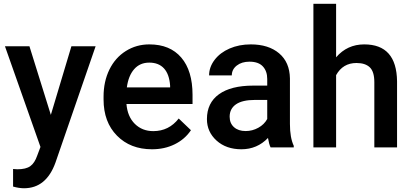

<svg xmlns="http://www.w3.org/2000/svg" viewBox="-20 -770 2153 1003"><path d="M245.6 -169.9 353 -528.3H479.5L269.5 80.1Q221.2 213.4 105.5 213.4Q79.6 213.4 48.3 204.6V112.8L70.8 114.3Q115.7 114.3 138.4 97.9Q161.1 81.5 174.3 43L191.4 -2.4L5.9 -528.3H133.8Z M773.9 9.8Q661.1 9.8 591.1 -61.3Q521 -132.3 521 -250.5V-265.1Q521 -344.2 551.5 -406.5Q582 -468.8 637.2 -503.4Q692.4 -538.1 760.3 -538.1Q868.2 -538.1 927 -469.2Q985.8 -400.4 985.8 -274.4V-226.6H640.6Q646 -161.1 684.3 -123Q722.7 -85 780.8 -85Q862.3 -85 913.6 -150.9L977.5 -89.8Q945.8 -42.5 892.8 -16.4Q839.8 9.8 773.9 9.8ZM759.8 -442.9Q710.9 -442.9 680.9 -408.7Q650.9 -374.5 642.6 -313.5H868.7V-322.3Q864.7 -381.8 836.9 -412.4Q809.1 -442.9 759.8 -442.9Z M1393.6 0Q1385.7 -15.1 1379.9 -49.3Q1323.2 9.8 1241.2 9.8Q1161.6 9.8 1111.3 -35.6Q1061 -81.1 1061 -147.9Q1061 -232.4 1123.8 -277.6Q1186.5 -322.8 1303.2 -322.8H1376V-357.4Q1376 -398.4 1353 -423.1Q1330.1 -447.8 1283.2 -447.8Q1242.7 -447.8 1216.8 -427.5Q1190.9 -407.2 1190.9 -376H1072.3Q1072.3 -419.4 1101.1 -457.3Q1129.9 -495.1 1179.4 -516.6Q1229 -538.1 1290 -538.1Q1382.8 -538.1 1438 -491.5Q1493.2 -444.8 1494.6 -360.4V-122.1Q1494.6 -50.8 1514.6 -8.3V0ZM1263.2 -85.4Q1298.3 -85.4 1329.3 -102.5Q1360.4 -119.6 1376 -148.4V-248H1312Q1246.1 -248 1212.9 -225.1Q1179.7 -202.1 1179.7 -160.2Q1179.7 -126 1202.4 -105.7Q1225.1 -85.4 1263.2 -85.4Z M1735.8 -470.7Q1793.9 -538.1 1882.8 -538.1Q2051.8 -538.1 2054.2 -345.2V0H1935.5V-340.8Q1935.5 -395.5 1911.9 -418.2Q1888.2 -440.9 1842.3 -440.9Q1771 -440.9 1735.8 -377.4V0H1617.2V-750H1735.8Z"/></svg>

Font: TypoPRO Roboto
Style: Regular
Weight: 500
Designer: Google
Version: Version 2.136; 2016